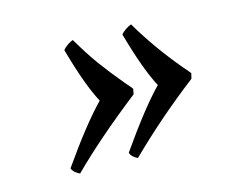

<svg xmlns="http://www.w3.org/2000/svg" viewBox="-65 -497 684 564"><g transform="rotate(-15 277.5 -215.0)"><path d="M506.8 -223.1 502.9 -207Q388.2 -118.7 291 -22.9Q284.2 -25.4 277.3 -31.7Q270.5 -38.1 269 -44.9Q349.6 -160.2 402.8 -214.8Q372.6 -271 340.8 -384.8Q345.7 -391.6 355.5 -398.2Q365.2 -404.8 373 -407.2Q420.4 -326.2 485.8 -248Q500.5 -231.4 506.8 -223.1ZM330.1 -223.1 327.1 -207Q198.7 -106.4 115.2 -22.9Q107.9 -25.4 100.8 -31.7Q93.8 -38.1 91.8 -44.9Q171.4 -158.7 226.1 -214.8Q195.8 -271 164.1 -384.8Q168.9 -391.6 178.7 -398.2Q188.5 -404.8 195.8 -407.2Q224.6 -357.9 249.5 -323.7Q274.4 -289.6 309.1 -248Q323.7 -231.4 330.1 -223.1Z"/></g></svg>

Font: Common Serif
Style: Bold Italic
Weight: 700
Italic angle: -12°
Designer: Philipp H. Poll, Khaled Hosny
Foundry: Stefan Peev, Context Ltd.
Version: Version 1.026